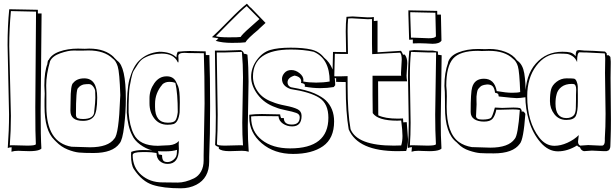

<svg xmlns="http://www.w3.org/2000/svg" viewBox="-20 -787 3330 1039"><path d="M29 -167 21 -543Q21 -648 30 -737L185 -734V-714H205L200 -186Q200 -48 204 17Q187 35 103 30L79 29Q57 29 42 34L43 10Q31 10 22 14Q29 -84 29 -167ZM171 -207 175 -724 39 -727Q30 -631 30 -536L39 -160Q39 -80 33 0Q35 -1 49 -1L128 1Q169 1 174 -6Q171 -55 171 -207Z M222 -281 220 -324Q220 -400 237 -442H236Q239 -462 242 -462V-461Q242 -460 242 -460Q257 -492 301.5 -508Q346 -524 402 -524Q410 -523 439 -523L463 -524Q549 -524 597 -477H596L615 -458Q661 -427 661 -252Q661 -181 652 -105Q643 -29 627 -11Q590 41 486 41Q435 41 408 38.5Q381 36 346 22Q311 8 283 -21L274 -30Q221 -81 221 -211V-247ZM459 -514 421 -513Q408 -513 379 -513.5Q350 -514 307 -499Q264 -484 251 -456Q230 -383 230 -325L231 -283V-209Q231 -16 367 7L467 10Q566 10 599 -37Q623 -61 630 -255Q631 -267 631 -272Q627 -396 617 -427.5Q607 -459 590 -470Q545 -514 459 -514ZM436 -363Q506 -363 506 -259Q506 -180 488 -157Q470 -133 429 -133Q361 -133 361 -188Q362 -199 362 -240Q362 -329 376 -338Q396 -363 436 -363ZM391 -167Q391 -151 401 -147Q411 -143 429 -143Q490 -143 490 -185Q496 -235 496 -258.5Q496 -282 495 -294Q494 -306 484 -319Q474 -332 461 -332Q448 -332 433 -330Q414 -325 404 -312L402 -310Q391 -303 391 -167Z M1007 -511 1093 -509 1094 -489H1113Q1117 -372 1117 -212Q1117 -52 1112 63V87Q1112 177 1042 213Q1005 232 959 232Q864 232 806.5 213.5Q749 195 705 129Q689 106 689 52Q689 40 690 35Q714 25 754 25Q794 25 804 27Q769 18 738 -5Q707 -28 695 -56Q671 -102 666 -177Q666 -302 680 -356Q699 -425 732 -458Q775 -501 842 -507Q904 -507 935 -476Q935 -494 942 -507Q978 -511 1007 -511ZM859 200 942 201Q982 201 1030 178Q1054 166 1068 141Q1082 116 1082 81V53L1087 -227Q1087 -382 1083 -499L999 -500L978 -501Q945 -501 945 -484L946 -467V-458Q946 -449 944.5 -449Q943 -449 942 -450Q921 -497 855 -497Q802 -497 758 -472Q741 -462 727 -441Q713 -420 704.5 -406Q696 -392 690 -361.5Q684 -331 681.5 -317Q679 -303 677.5 -267.5Q676 -232 676 -222V-178Q681 -106 704 -61Q735 2 834 2Q841 1 863 0.5Q885 0 896 -1Q930 -4 948 -24Q947 -17 947 -6L948 18Q948 100 887 100Q862 100 844.5 84.5Q827 69 827 41Q799 36 775.5 36Q752 36 749 36Q698 36 698 52Q698 119 744.5 159.5Q791 200 859 200ZM953 -233 952 -179Q946 -126 920 -116Q907 -112 887 -112Q841 -112 815 -146Q789 -180 789 -228V-256Q789 -299 815 -336.5Q841 -374 882 -374Q917 -374 932 -346Q939 -332 944 -320Q953 -298 953 -233ZM819 -225V-208Q819 -123 888 -123Q920 -123 929 -135Q938 -147 942 -180Q942 -283 929 -338Q917 -344 895 -344Q873 -344 857 -329L859 -330Q819 -284 819 -225ZM938 24Q912 32 876.5 32Q841 32 834 31Q836 31 837 39Q838 47 839 49Q850 50 857 52Q857 72 863 81Q869 90 886.5 90Q904 90 920.5 76Q937 62 937 40Q937 38 937.5 32Q938 26 938 24Z M1308 -558Q1287 -555 1235 -555Q1183 -555 1147 -566Q1153 -570 1162 -579Q1157 -580 1149 -582Q1133 -584 1127 -586Q1161 -617 1220 -677.5Q1279 -738 1316 -767L1335 -746L1336 -747L1417 -663Q1415 -661 1379 -628H1380Q1319 -578 1308 -558ZM1148 -157 1143 -513H1193L1282 -516Q1298 -510 1300 -496H1303Q1309 -496 1319 -491Q1325 -424 1325 -346L1321 -104Q1321 -33 1326 34Q1310 29 1289 29L1222 31Q1177 31 1164 17V8Q1150 5 1144 -3Q1148 -68 1148 -157ZM1148 -591Q1166 -585 1219 -585Q1272 -585 1282 -587Q1291 -602 1334 -639.5Q1377 -677 1384 -684L1315 -754Q1287 -732 1220.5 -664.5Q1154 -597 1148 -591ZM1285 -506 1193 -503H1153V-500L1158 -167Q1158 -77 1154 -6Q1159 1 1199 1L1279 -1Q1293 -1 1295 0Q1291 -55 1291 -123L1295 -368Q1295 -439 1289 -505V-506Z M1397 -170 1496 -168Q1496 -160 1501 -148H1516Q1516 -113 1559 -113Q1602 -113 1602 -153Q1602 -169 1583 -176Q1564 -183 1528.5 -190Q1493 -197 1472 -206Q1411 -227 1375 -274.5Q1339 -322 1339 -371Q1339 -420 1369.5 -462Q1400 -504 1442 -516.5Q1484 -529 1552.5 -529Q1621 -529 1664 -519Q1707 -509 1734 -475Q1794 -426 1794 -326L1786 -316Q1751 -310 1712.5 -310Q1674 -310 1629 -318L1630 -326Q1630 -335 1609 -338L1610 -346Q1610 -371 1574 -378Q1536 -367 1536 -341Q1536 -323 1554 -315Q1642 -300 1682.5 -281.5Q1723 -263 1743 -244Q1788 -200 1788 -130Q1788 -38 1728 4Q1668 46 1566 46Q1464 46 1396.5 -11.5Q1329 -69 1329 -152V-166Q1360 -170 1397 -170ZM1487 -158 1396 -159Q1350 -159 1339 -157V-152Q1339 -75 1397 -29.5Q1455 16 1550 16Q1757 16 1757 -150Q1757 -226 1708 -257.5Q1659 -289 1553 -305Q1506 -321 1506 -360Q1506 -377 1519.5 -392.5Q1533 -408 1556.5 -408Q1580 -408 1601 -391Q1622 -374 1622 -354Q1622 -348 1621 -346Q1652 -340 1691 -340Q1730 -340 1764 -346Q1764 -470 1677 -507Q1623 -519 1554 -519Q1349 -519 1349 -373Q1349 -328 1376 -290.5Q1403 -253 1455 -235Q1480 -224 1524 -215.5Q1568 -207 1590 -196Q1612 -185 1612 -160Q1612 -103 1561 -103Q1533 -103 1511 -118Q1489 -133 1487 -158Z M2161 -491 2170 -492Q2184 -475 2184 -445L2180 -378Q2180 -366 2183 -347H2026Q2026 -222 2027 -163Q2064 -145 2134 -145Q2153 -145 2161 -146L2162 -129V-125Q2174 -125 2181 -126L2188 -34Q2188 3 2178 30Q2165 31 2131 31Q1917 31 1867 -87Q1851 -177 1851 -319V-343L1799 -344V-364H1779L1782 -506Q1809 -505 1853 -505L1851 -617Q1851 -663 1855 -696Q1877 -698 1888 -698L1970 -693Q1995 -693 2003 -695V-673Q2009 -673 2023 -675V-504Q2049 -505 2150 -512Q2158 -500 2161 -491ZM1994 -494 1993 -550V-684Q1986 -683 1970 -683L1883 -688Q1871 -688 1864 -687Q1861 -658 1861 -618L1863 -495H1829Q1805 -495 1792 -496L1789 -374H1827Q1850 -374 1861 -375V-319Q1861 -178 1877 -88Q1913 1 2111 1Q2138 1 2151 0Q2158 -22 2158 -51.5Q2158 -81 2151 -135Q2144 -134 2130 -134Q2025 -134 1997 -175Q1996 -206 1996 -271V-377H2151Q2150 -380 2150 -393L2154 -464Q2154 -492 2145 -502Q2020 -495 1994 -494Z M2194 -572 2190 -710V-731L2346 -728V-708H2366L2369 -567Q2358 -550 2321 -550Q2312 -550 2283 -552L2249 -553Q2229 -553 2214 -552V-573ZM2370 -488 2365 -137Q2365 -48 2369 17Q2352 35 2268 30L2244 29Q2222 29 2207 34Q2207 27 2209 9Q2194 11 2187 14Q2192 -53 2192 -124L2188 -366Q2188 -436 2195 -513L2221 -516L2300 -513H2323L2350 -508V-491ZM2339 -590 2336 -718 2200 -721V-705L2204 -583H2221L2300 -580Q2333 -580 2339 -590ZM2335 -167 2340 -500V-503H2300L2208 -506H2204V-505Q2198 -452 2198 -368L2202 -123Q2202 -55 2198 0Q2200 -1 2214 -1L2293 1Q2334 1 2339 -6Q2335 -77 2335 -167Z M2803 -191 2802 -184Q2811 -184 2815 -182L2823 -171Q2813 -31 2793 -9Q2756 43 2652 43Q2603 43 2579 41.5Q2555 40 2519 28Q2483 16 2460 -8L2451 -17Q2388 -64 2388 -207V-238Q2388 -297 2385 -322Q2385 -394 2405 -448L2404 -447Q2413 -484 2459.5 -503Q2506 -522 2568 -522Q2576 -521 2605 -521L2629 -522Q2674 -522 2715 -506.5Q2756 -491 2778 -460Q2779 -459 2782 -457Q2809 -437 2817 -390.5Q2825 -344 2825 -261Q2793 -256 2776.5 -256Q2760 -256 2679 -265Q2679 -265 2677 -274Q2677 -278 2675 -279Q2673 -280 2671 -281.5Q2669 -283 2666 -283.5Q2663 -284 2659 -285Q2656 -308 2647 -319Q2638 -330 2616 -330Q2612 -330 2599.5 -327.5Q2587 -325 2579 -317.5Q2571 -310 2567 -304Q2563 -298 2561 -284Q2559 -270 2558.5 -264.5Q2558 -259 2558.5 -242Q2559 -225 2559 -222L2556 -159Q2556 -140 2590 -140Q2624 -140 2637 -149H2636Q2644 -153 2658 -205Q2682 -203 2697 -203L2758 -205Q2782 -205 2795 -202ZM2533 9 2633 12Q2732 12 2765 -35Q2783 -53 2793 -192Q2779 -195 2755 -195L2681 -193Q2669 -193 2666 -194Q2659 -160 2645.5 -144.5Q2632 -129 2599.5 -129Q2567 -129 2547 -142Q2527 -155 2527 -181Q2527 -288 2535 -314Q2548 -361 2599 -361Q2656 -361 2668 -294Q2720 -285 2751 -285Q2782 -285 2795 -289Q2791 -400 2782.5 -428Q2774 -456 2756 -469Q2712 -512 2625 -512L2587 -511Q2574 -511 2567 -512Q2469 -512 2432 -470Q2395 -428 2395 -323Q2398 -296 2398 -266L2397 -209Q2397 -66 2464 -18Q2492 2 2533 9Z M3263 -499 3264 -488H3274L3283 -479Q3285 -463 3285 -454V-444Q3284 -417 3284 -366L3286 -141Q3286 -82 3284.5 -44Q3283 -6 3283 1Q3283 8 3282.5 9.5Q3282 11 3281 14.5Q3280 18 3279 19.5Q3278 21 3276.5 23.5Q3275 26 3273 27Q3271 28 3262 31H3248L3183 28L3140 31Q3124 27 3119 11Q3106 6 3103 0Q3051 32 2999 32Q2947 32 2905 -16.5Q2863 -65 2843 -132Q2823 -199 2823 -266Q2823 -379 2879.5 -443Q2936 -507 3023 -507Q3051 -507 3066.5 -503Q3082 -499 3095 -483Q3095 -493 3096 -497Q3097 -501 3097.5 -504.5Q3098 -508 3099 -509Q3100 -510 3101 -512Q3102 -514 3104 -514Q3110 -516 3115 -516L3146 -513H3155Q3181 -513 3254 -508ZM3257 -171 3254 -393Q3254 -440 3255 -464V-474Q3255 -482 3253 -498Q3225 -500 3155 -503H3144L3117 -504Q3103 -504 3103 -456V-451Q3094 -473 3077.5 -483.5Q3061 -494 3046.5 -495.5Q3032 -497 3001 -497Q2930 -495 2881.5 -430Q2833 -365 2833 -266Q2833 -128 2897 -44Q2932 2 2980 2Q3014 2 3050.5 -14.5Q3087 -31 3112 -56L3108 -21Q3108 -4 3120 1L3163 -2L3228 1H3240Q3253 -2 3253 -26V-40Q3257 -99 3257 -171ZM3107 -278V-236Q3107 -183 3096.5 -160.5Q3086 -138 3045 -138Q3004 -138 2980 -169Q2956 -200 2956 -239.5Q2956 -279 2962 -302.5Q2968 -326 2992 -344.5Q3016 -363 3046 -363Q3076 -363 3085.5 -361.5Q3095 -360 3100.5 -346Q3106 -332 3106.5 -320Q3107 -308 3107 -278ZM3097 -273 3098 -302Q3098 -329 3085 -332Q3081 -333 3075 -333Q3040 -333 3019 -317Q2998 -301 2992 -277V-276Q2986 -256 2986 -226Q2986 -148 3045 -148Q3072 -148 3086 -164Q3095 -176 3096 -199.5Q3097 -223 3097 -247Z"/></svg>

Font: Londrina Shadow
Style: Regular
Weight: 400
Designer: Marcelo Magalhaes
Foundry: Marcelo Magalhaes
Version: Version 1.001 2011